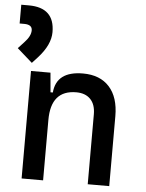

<svg xmlns="http://www.w3.org/2000/svg" viewBox="-57 -876 699 921"><g transform="rotate(5 293.0 -415.0)"><path d="M400.4 0V-336.9Q400.4 -383.8 376 -409.2Q351.6 -434.6 307.6 -434.6Q185.5 -434.6 185.5 -291V0H82V-517.6H175.8L184.1 -423.8H195.3Q204.1 -527.3 332 -527.3Q414.1 -527.3 459 -477.5Q503.9 -427.7 503.9 -336.9V0ZM82.5 -556.6 9.3 -621.1 38.6 -652.8Q68.4 -684.1 68.4 -711.9Q68.4 -739.7 29.8 -739.7H7.8V-830.1H44.4Q168.5 -830.1 168.5 -711.9Q168.5 -650.9 109.9 -586.4Z"/></g></svg>

Font: Cascadia Code NF
Style: Regular
Weight: 400
Monospace: yes
Designer: Aaron Bell
Foundry: Saja Typeworks
Version: Version 2404.023; ttfautohint (v1.8.4)